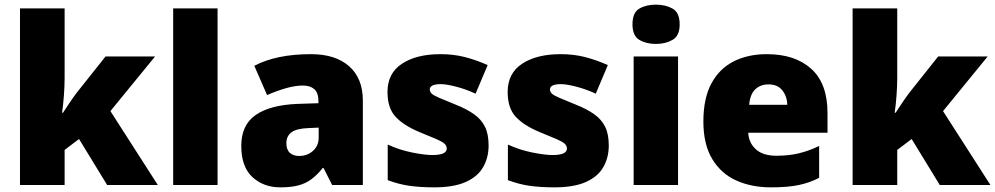

<svg xmlns="http://www.w3.org/2000/svg" viewBox="-20 -796 4281 826"><path d="M258 -461Q258 -427 255 -386Q252 -345 247 -311H251Q262 -328 279.5 -354Q297 -380 310 -397L434 -553H647L455 -318L659 0H441L320 -198L258 -151V0H66V-760H258Z M916 0H725V-760H916Z M1318 -563Q1423 -563 1482 -511Q1541 -459 1541 -363V0H1409L1372 -73H1368Q1345 -44 1320.5 -25.5Q1296 -7 1264 1.5Q1232 10 1186 10Q1114 10 1066 -34Q1018 -78 1018 -169Q1018 -258 1079.5 -301Q1141 -344 1258 -349L1350 -352V-360Q1350 -397 1332 -412.5Q1314 -428 1283 -428Q1250 -428 1210 -416.5Q1170 -405 1129 -387L1074 -513Q1122 -538 1182.5 -550.5Q1243 -563 1318 -563ZM1307 -245Q1255 -243 1233.5 -226.5Q1212 -210 1212 -180Q1212 -152 1227 -138.5Q1242 -125 1267 -125Q1302 -125 1326.5 -147Q1351 -169 1351 -204V-247Z M2082 -170Q2082 -118 2058.5 -77Q2035 -36 1983.5 -13Q1932 10 1848 10Q1789 10 1742.5 3.5Q1696 -3 1648 -21V-174Q1701 -150 1755 -139.5Q1809 -129 1840 -129Q1902 -129 1902 -157Q1902 -169 1892 -178Q1882 -187 1856.5 -198Q1831 -209 1784 -228Q1715 -257 1681 -294.5Q1647 -332 1647 -400Q1647 -481 1709.5 -522Q1772 -563 1875 -563Q1930 -563 1978 -551Q2026 -539 2078 -516L2026 -393Q1985 -412 1943 -423Q1901 -434 1876 -434Q1829 -434 1829 -411Q1829 -401 1837.5 -393Q1846 -385 1870 -375Q1894 -365 1940 -346Q1988 -327 2019.5 -304.5Q2051 -282 2066.5 -250.5Q2082 -219 2082 -170Z M2599 -170Q2599 -118 2575.5 -77Q2552 -36 2500.5 -13Q2449 10 2365 10Q2306 10 2259.5 3.5Q2213 -3 2165 -21V-174Q2218 -150 2272 -139.5Q2326 -129 2357 -129Q2419 -129 2419 -157Q2419 -169 2409 -178Q2399 -187 2373.5 -198Q2348 -209 2301 -228Q2232 -257 2198 -294.5Q2164 -332 2164 -400Q2164 -481 2226.5 -522Q2289 -563 2392 -563Q2447 -563 2495 -551Q2543 -539 2595 -516L2543 -393Q2502 -412 2460 -423Q2418 -434 2393 -434Q2346 -434 2346 -411Q2346 -401 2354.5 -393Q2363 -385 2387 -375Q2411 -365 2457 -346Q2505 -327 2536.5 -304.5Q2568 -282 2583.5 -250.5Q2599 -219 2599 -170Z M2802 -776Q2843 -776 2873.5 -759Q2904 -742 2904 -691Q2904 -642 2873.5 -624.5Q2843 -607 2802 -607Q2760 -607 2730.5 -624.5Q2701 -642 2701 -691Q2701 -742 2730.5 -759Q2760 -776 2802 -776ZM2897 -553V0H2706V-553Z M3279 -563Q3400 -563 3470 -500Q3540 -437 3540 -310V-225H3199Q3201 -182 3231.5 -154Q3262 -126 3320 -126Q3372 -126 3415 -136Q3458 -146 3504 -168V-31Q3464 -10 3416.5 0Q3369 10 3297 10Q3213 10 3147.5 -19.5Q3082 -49 3044 -112Q3006 -175 3006 -273Q3006 -373 3040.5 -437Q3075 -501 3136.5 -532Q3198 -563 3279 -563ZM3286 -433Q3252 -433 3229.5 -412Q3207 -391 3203 -345H3367Q3366 -382 3345.5 -407.5Q3325 -433 3286 -433Z M3840 -461Q3840 -427 3837 -386Q3834 -345 3829 -311H3833Q3844 -328 3861.5 -354Q3879 -380 3892 -397L4016 -553H4229L4037 -318L4241 0H4023L3902 -198L3840 -151V0H3648V-760H3840Z"/></svg>

Font: Noto Sans Thaana Black
Style: Regular
Weight: 900
Designer: David Williams
Foundry: Google Inc.
Version: Version 3.001; ttfautohint (v1.8.4.7-5d5b)